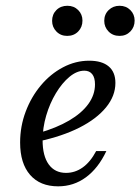

<svg xmlns="http://www.w3.org/2000/svg" viewBox="-20 -637 488 668"><path d="M182.3 11.3Q119.4 11.3 84.7 -28.6Q50 -68.5 50 -141.1Q50 -197.6 69.4 -248.8Q88.7 -300 122.2 -339.9Q155.6 -379.8 199.2 -402.8Q242.7 -425.8 290.3 -425.8Q334.7 -425.8 358.1 -406Q381.5 -386.3 381.5 -348.4Q381.5 -303.2 348.8 -263.3Q316.1 -223.4 256.5 -193.1Q196.8 -162.9 114.5 -145.2V-174.2Q176.6 -191.9 220.6 -217.7Q264.5 -243.5 287.5 -275.4Q310.5 -307.3 310.5 -343.5Q310.5 -366.9 300.8 -379Q291.1 -391.1 273.4 -391.1Q247.6 -391.1 221.8 -369.8Q196 -348.4 174.6 -312.9Q153.2 -277.4 140.7 -234.7Q128.2 -191.9 128.2 -149.2Q128.2 -94.4 149.6 -64.9Q171 -35.5 209.7 -35.5Q241.1 -35.5 267.7 -54.4Q294.4 -73.4 314.5 -111.3H350Q321.8 -51.6 279 -20.2Q236.3 11.3 182.3 11.3ZM396 -512.1Q372.6 -512.1 357.7 -527.4Q342.7 -542.7 342.7 -564.5Q342.7 -587.1 358.1 -602Q373.4 -616.9 396 -616.9Q418.5 -616.9 433.5 -602Q448.4 -587.1 448.4 -565.3Q448.4 -542.7 433.5 -527.4Q418.5 -512.1 396 -512.1ZM213.7 -512.1Q191.1 -512.1 176.2 -527.4Q161.3 -542.7 161.3 -564.5Q161.3 -587.1 176.2 -602Q191.1 -616.9 214.5 -616.9Q237.1 -616.9 252 -602Q266.9 -587.1 266.9 -565.3Q266.9 -542.7 252 -527.4Q237.1 -512.1 213.7 -512.1Z"/></svg>

Font: Playfair 9pt
Style: Italic
Weight: 400
Italic angle: -15.6°
Designer: Claus Eggers Sørensen
Foundry: Claus Eggers Sørensen
Version: Version 2.001;gftools[0.9.30]